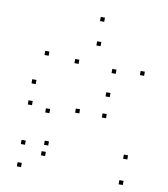

<svg xmlns="http://www.w3.org/2000/svg" viewBox="-85 -823 789 904"><g transform="rotate(10 310.0 -371.0)"><path d="M179.2 -60.8V-80.8H159.2V-60.8ZM303 -286.4V-306.4H283V-286.4ZM259.3 -515.6V-535.6H239.3V-515.6ZM346.7 -615.5V-635.5H326.7V-615.5ZM439.5 -499.9V-519.9H419.5V-499.9ZM572.7 -513.7V-533.7H552.7V-513.7ZM343.6 -731.6V-751.6H323.6V-731.6ZM113.8 -528.9V-548.9H93.8V-528.9ZM164.1 -263.1V-283.1H144.1V-263.1ZM76.8 -96.8V-116.8H56.8V-96.8ZM76.8 10V-10H56.8V10ZM563.2 10V-10H543.2V10ZM563.2 -112.1V-132.1H543.2V-112.1ZM185.1 -112.1V-132.1H165.1V-112.1ZM430.8 -386.7V-406.7H410.8V-386.7ZM76.8 -386.7V-406.7H56.8V-386.7ZM76.8 -285.9V-305.9H56.8V-285.9ZM430.8 -285.9V-305.9H410.8V-285.9Z"/></g></svg>

Font: Monaspace Krypton Dots Var
Style: Regular
Weight: 400
Designer: Riley Cran and the Lettermatic Team
Version: Version 1.100 (Monaspace Krypton Dots)